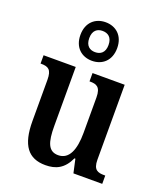

<svg xmlns="http://www.w3.org/2000/svg" viewBox="-149 -912 869 1021"><g transform="rotate(20 285.0 -402.0)"><path d="M272 -596C330 -596 376 -634 376 -705C376 -776 330 -814 272 -814C214 -814 168 -776 168 -705C168 -634 214 -596 272 -596ZM272 -645C243 -645 218 -661 218 -705C218 -749 243 -765 272 -765C302 -765 327 -749 327 -705C327 -661 302 -645 272 -645ZM229 10C287 10 332 -10 363 -77H368L385 0H548V-47H542C507 -47 480 -53 480 -112V-536H298V-489H301C336 -489 362 -482 362 -421V-221C362 -126 337 -63 275 -63C219 -63 203 -110 203 -202V-536H21V-489H24C65 -489 85 -478 85 -420V-187C85 -50 132 10 229 10Z"/></g></svg>

Font: Noto Serif Condensed Semi
Style: Regular
Weight: 600
Width: 3
Designer: Monotype Design Team
Foundry: Monotype Imaging Inc.
Version: Version 1.002